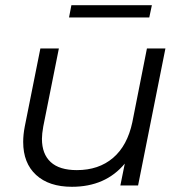

<svg xmlns="http://www.w3.org/2000/svg" viewBox="-20 -712 704 737"><path d="M615 -526 510 0H442L459 -84Q385 5 256 5Q168 5 118.5 -40.5Q69 -86 69 -167Q69 -195 75 -226L135 -526H206L146 -226Q141 -198 141 -179Q141 -121 174.5 -90Q208 -59 275 -59Q359 -59 414 -106Q469 -153 488 -243L544 -526ZM254 -692H563L553 -645H245Z"/></svg>

Font: Montserrat Alternates
Style: Italic
Weight: 400
Italic angle: -11.3°
Designer: Julieta Ulanovsky
Foundry: Julieta Ulanovsky
Version: Version 7.200